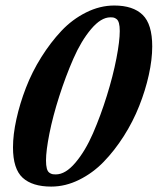

<svg xmlns="http://www.w3.org/2000/svg" viewBox="-20 -671 574 699"><path d="M166.5 8.3Q97.7 8.3 62.5 -23.9Q27.3 -56.2 27.3 -134.3Q27.3 -181.2 39.8 -237.5Q52.2 -293.9 74.5 -351.6Q96.7 -409.2 130.4 -462.9Q164.1 -516.6 203.6 -558.6Q243.2 -600.6 293.5 -625.7Q343.8 -650.9 396 -650.9Q464.4 -650.9 499.3 -616.9Q534.2 -583 534.2 -502Q534.2 -454.1 521.7 -397.9Q509.3 -341.8 486.8 -285.2Q464.4 -228.5 430.7 -175.5Q397 -122.6 357.4 -81.8Q317.9 -41 268.1 -16.4Q218.3 8.3 166.5 8.3ZM183.6 -36.1Q218.3 -36.1 254.4 -78.6Q290.5 -121.1 318.6 -185.8Q346.7 -250.5 369.1 -322.8Q391.6 -395 403.8 -458.3Q416 -521.5 416 -558.1Q416 -575.7 413.1 -586.4Q410.2 -597.2 404.3 -601.6Q398.4 -606 394 -606.9Q389.6 -607.9 381.8 -607.9Q347.7 -607.9 311.5 -564.9Q275.4 -522 247.1 -457.3Q218.8 -392.6 195.6 -320.1Q172.4 -247.6 159.9 -184.8Q147.5 -122.1 147.5 -86.9Q147.5 -68.8 150.4 -57.9Q153.3 -46.9 159.4 -42.5Q165.5 -38.1 170.4 -37.1Q175.3 -36.1 183.6 -36.1Z"/></svg>

Font: Elstob 10pt
Style: Bold Italic
Weight: 700
Italic angle: -20°
Designer: Peter S. Baker
Version: Version 1.015